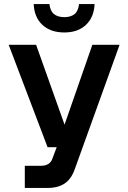

<svg xmlns="http://www.w3.org/2000/svg" viewBox="-20 -932 636 952"><path d="M103 0V-110H183Q228 -110 240 -146L261 -202H216L23 -710H159L300 -314L438 -710H573L351 -94Q334 -45 301 -22.5Q268 0 214 0ZM299 -771Q231 -771 190.5 -808.5Q150 -846 147 -912H225Q229 -877 248 -862Q267 -847 299 -847Q331 -847 349.5 -862Q368 -877 372 -912H449Q446 -846 406 -808.5Q366 -771 299 -771Z"/></svg>

Font: Geist SemBd
Style: Regular
Weight: 400
Designer: Basement.studio, Andrés Briganti, Mateo Zaragoza
Foundry: Basement.studio, Vercel, Andrés Briganti, Guido Ferreyra, Mateo Zaragoza
Version: Version 1.401